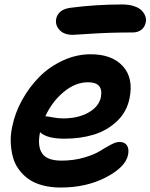

<svg xmlns="http://www.w3.org/2000/svg" viewBox="-20 -796 677 864"><path d="M308.1 -639.2Q267.6 -639.2 247.6 -661.4Q227.5 -683.6 232.9 -711.9Q242.7 -754.4 298.8 -761.2Q412.1 -775.9 529.8 -775.9Q561.5 -775.9 584.7 -767.8Q607.9 -759.8 619.1 -747.1Q630.4 -734.4 634.5 -721.4Q638.7 -708.5 636.2 -696.8Q632.3 -674.8 616.7 -662.4Q601.1 -649.9 577.1 -649.9Q477.1 -649.9 394 -644.5Q311 -639.2 308.1 -639.2ZM252.9 47.9Q208 47.9 170.9 37.8Q133.8 27.8 108.2 9.5Q82.5 -8.8 64.2 -34.2Q45.9 -59.6 37.8 -90.1Q29.8 -120.6 28.3 -155.3Q26.9 -189.9 35.2 -227.1Q47.4 -287.6 79.3 -345.7Q111.3 -403.8 156.7 -449.7Q202.1 -495.6 262.9 -523.7Q323.7 -551.8 388.2 -551.8Q483.9 -551.8 532.7 -498.3Q581.5 -444.8 563 -354Q550.8 -292.5 506.3 -250.5Q461.9 -208.5 402.1 -190.2Q342.3 -171.9 270 -171.9Q190.9 -171.9 160.2 -201.2Q147.5 -138.7 169.4 -106Q191.4 -73.2 256.8 -73.2Q310.5 -73.2 356.4 -86.4Q402.3 -99.6 427.5 -115.2Q452.6 -130.9 477.1 -144Q501.5 -157.2 517.1 -157.2Q541.5 -157.2 551.5 -141.4Q561.5 -125.5 556.2 -99.1Q544.9 -43.9 456.8 2Q368.7 47.9 252.9 47.9ZM184.1 -272.9Q190.4 -272.9 215.8 -268.1Q241.2 -263.2 264.2 -263.2Q331.5 -263.2 378.2 -289.6Q424.8 -315.9 434.1 -358.9Q446.3 -425.8 376 -425.8Q319.3 -425.8 266.8 -382.3Q214.4 -338.9 184.1 -272.9Z"/></svg>

Font: Shantell Sans Irregular
Style: Italic
Weight: 600
Italic angle: -11.31°
Designer: Stephen Nixon, Anya Danilova, Shantell Martin
Foundry: Arrow Type
Version: Version 1.006;[9816181b4]